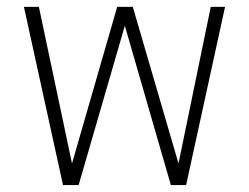

<svg xmlns="http://www.w3.org/2000/svg" viewBox="-20 -532 716 552"><path d="M515.1 0H471.2L338.9 -458L206.1 0H161.1L48.8 -512.2H91.8L187 -62L316.9 -512.2H361.8L493.2 -62L585.9 -512.2H627Z"/></svg>

Font: Clear Sans Thin
Style: Regular
Weight: 250
Foundry: Intel Corporation
Version: Version 1.00